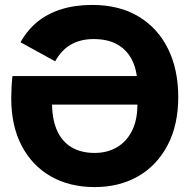

<svg xmlns="http://www.w3.org/2000/svg" viewBox="-20 -742 775 779"><path d="M364.2 17Q261.8 17 185.6 -26.8Q109.5 -70.6 67.5 -151.5Q25.6 -232.3 25.6 -343.4Q25.6 -364.3 26.9 -390.3Q28.3 -416.3 30.7 -433.4H616.7V-317.7H138L191.3 -333Q189.9 -263.5 209.8 -216.3Q229.7 -169.2 268.9 -145.3Q308.1 -121.5 364.1 -121.5Q413.8 -121.5 452.8 -143.5Q491.9 -165.6 514.7 -209.5Q537.5 -253.4 537.5 -318.6V-395.6Q537.5 -451.8 517.9 -494Q498.3 -536.1 459.2 -559.8Q420.2 -583.5 359.8 -583.5Q306.8 -583.5 267.9 -561.2Q228.9 -538.9 203.9 -493.2L63.2 -570.5Q90.2 -619.2 131.1 -652.9Q172.1 -686.5 228.1 -704.2Q284.1 -722 354.2 -722Q463.5 -722 541.7 -675.3Q619.8 -628.6 661.5 -544.5Q703.2 -460.4 703.2 -347.9Q703.2 -235.3 660.3 -153.4Q617.4 -71.4 541.2 -27.2Q464.9 17 364.2 17Z"/></svg>

Font: TikTok Sans Light
Style: Regular
Weight: 300
Version: Version 4.000